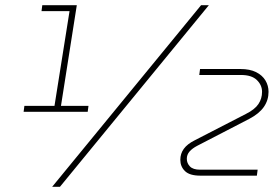

<svg xmlns="http://www.w3.org/2000/svg" viewBox="-20 -720 1081 740"><path d="M71 -289 74 -312H190L248 -677H140L143 -700H276L215 -312H321L318 -289ZM181 0 755 -700H785L211 0ZM752 -43Q711 -43 693 -60.5Q675 -78 675 -104Q675 -128 688.5 -146.5Q702 -165 730 -179L928 -281Q962 -298 976 -319Q990 -340 990 -366Q990 -392 970 -411.5Q950 -431 909 -431H748L751 -454H907Q943 -454 967 -442Q991 -430 1003 -410Q1015 -390 1015 -366Q1015 -334 997 -308Q979 -282 941 -262L740 -158Q721 -148 710.5 -136Q700 -124 700 -108Q700 -91 712 -78.5Q724 -66 751 -66H973L970 -43Z"/></svg>

Font: MuseoModerno Thin Thin
Style: Italic
Weight: 250
Italic angle: -9°
Version: Version 1.003